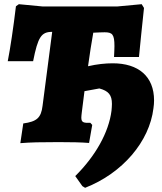

<svg xmlns="http://www.w3.org/2000/svg" viewBox="-20 -678 775 916"><path d="M518 -376C483 -376 443 -372 400 -362C408 -421 417 -477 425 -522C447 -523 465 -524 479 -524C516 -524 526 -514 526 -458C526 -444 525 -427 524 -406H643C649 -466 658 -559 667 -640L656 -658L538 -647H185L70 -658L56 -648C44 -547 29 -447 17 -386H138C161 -502 177 -526 229 -526L183 -173C176 -116 156 -98 91 -89L77 5C126 1 173 0 259 0C318 0 369 1 405 4L420 -82L411 -92C378 -91 368 -94 368 -117C368 -123 369 -131 370 -140C374 -172 378 -207 383 -243L454 -256C498 -244 514 -225 514 -182C514 -173 513 -162 512 -150C499 -46 435 67 339 162L373 210L386 218C565 148 693 -3 712 -161C714 -174 715 -187 715 -199C715 -314 640 -376 518 -376Z"/></svg>

Font: Alegreya SC Black
Style: Italic
Weight: 900
Italic angle: -7°
Designer: Juan Pablo del Peral
Foundry: Huerta Tipografica
Version: Version 2.007;PS 002.007;hotconv 1.0.88;makeotf.lib2.5.64775